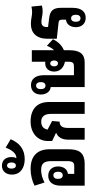

<svg xmlns="http://www.w3.org/2000/svg" viewBox="530 -1442 923 2024"><g transform="rotate(-90 992.0 -430.5)"><path d="M430 -371C430 -492 365 -570 224 -570C159 -570 95 -554 46 -528L80 -423C118 -444 165 -459 211 -459C292 -459 305 -415 305 -346V-185C305 -121 288 -110 249 -110H171V-177C219 -181 249 -224 249 -280C249 -340 213 -384 151 -384C88 -384 46 -341 46 -248V0H276C401 0 430 -68 430 -172ZM156 -231C131 -231 118 -249 118 -281C118 -311 131 -330 156 -330C180 -330 193 -311 193 -281C193 -250 180 -231 156 -231Z M325 -632C430 -632 496 -686 536 -780L447 -833C424 -769 386 -720 341 -720H337C344 -734 348 -751 348 -770C348 -835 313 -872 256 -872C197 -872 163 -827 163 -767C163 -678 233 -632 325 -632ZM258 -725C238 -725 226 -743 226 -771C226 -799 238 -818 258 -818C279 -818 291 -800 291 -771C291 -743 279 -725 258 -725Z M723 -570C600 -570 517 -495 517 -388V-343L603 -302V-300C561 -284 531 -243 531 -173V0H655V-178C655 -236 676 -264 721 -264L728 -343L637 -391C645 -431 670 -458 721 -458C779 -458 803 -418 803 -354V0H928V-379C928 -505 848 -570 723 -570Z M1106 -566C1043 -566 1007 -522 1007 -462C1007 -405 1038 -362 1086 -358V0H1348C1436 0 1474 -55 1474 -158V-219C1520 -238 1561 -275 1590 -334L1521 -398C1508 -366 1491 -340 1474 -322V-557H1353V-414C1348 -416 1342 -416 1337 -416C1278 -416 1249 -373 1249 -322C1249 -258 1292 -220 1353 -208V-172C1353 -121 1335 -113 1303 -113H1211V-429C1211 -522 1168 -566 1106 -566ZM1101 -413C1076 -413 1064 -432 1064 -462C1064 -492 1076 -512 1101 -512C1125 -512 1138 -492 1138 -462C1138 -431 1125 -413 1101 -413ZM1335 -281C1316 -281 1304 -297 1304 -322C1304 -346 1316 -363 1335 -363C1354 -363 1366 -346 1366 -322C1366 -297 1354 -281 1335 -281Z M1921 -250C1921 -327 1894 -364 1815 -374L1719 -386V-404C1719 -435 1736 -456 1771 -456C1805 -456 1845 -443 1882 -443C1909 -443 1924 -445 1945 -451L1934 -561C1917 -557 1896 -554 1874 -554C1835 -554 1804 -567 1750 -567C1657 -567 1595 -507 1595 -394V-294L1765 -275C1792 -273 1796 -258 1796 -237V-197C1748 -193 1717 -150 1717 -93C1717 -33 1753 11 1816 11C1878 11 1921 -33 1921 -126ZM1811 -143C1835 -143 1848 -124 1848 -93C1848 -63 1835 -44 1811 -44C1786 -44 1774 -63 1774 -93C1774 -123 1786 -143 1811 -143Z"/></g></svg>

Font: Noto Sans Thai Looped ExtraCondensed
Style: Bold
Weight: 700
Width: 2
Designer: Sasikarn Vongin, Ben Mitchell
Foundry: The Fontpad Ltd
Version: Version 1.001